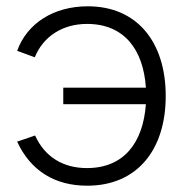

<svg xmlns="http://www.w3.org/2000/svg" viewBox="-20 -575 586 610"><path d="M257 15C414 15 506.5 -97 506.5 -270C506.5 -441.5 415.5 -555 259 -555C150.5 -555 66 -501 34.5 -413.5L90.5 -393C118 -460.5 180 -499 256.5 -499C375 -499 435.5 -417 443.5 -296.5H181V-244H443.5C434.5 -120.5 373 -41 256 -41C180 -41 122 -77 91.5 -144.5L34.5 -125C77 -33 153.5 15 257 15Z"/></svg>

Font: Eudonet Light
Style: Regular
Weight: 300
Designer: Mikhail Sharanda
Foundry: Mikhail Sharanda
Version: Version 4.503;Glyphs 3.1.2 (3151)